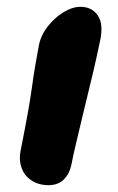

<svg xmlns="http://www.w3.org/2000/svg" viewBox="-20 -533 346 563"><path d="M122 10Q94 10 73 -3.5Q52 -17 43.5 -40Q35 -63 40 -89Q53 -154 61 -198.5Q69 -243 73.5 -276Q78 -309 83 -338.5Q88 -368 94 -400Q100 -430 120 -455.5Q140 -481 166 -497Q192 -513 216 -513Q248 -513 265.5 -489.5Q283 -466 275 -421Q271 -401 263 -364.5Q255 -328 244 -283.5Q233 -239 222.5 -194.5Q212 -150 203 -112.5Q194 -75 190 -53Q184 -23 167 -6.5Q150 10 122 10Z"/></svg>

Font: Shantell Sans
Style: Bold Italic
Weight: 700
Italic angle: -11°
Designer: Stephen Nixon, Anya Danilova, Shantell Martin
Foundry: Arrow Type
Version: Version 1.011;[c5ecc13dd]